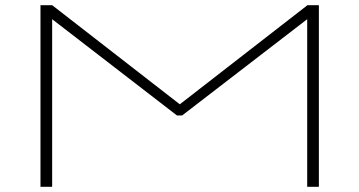

<svg xmlns="http://www.w3.org/2000/svg" viewBox="-20 -720 1385 740"><path d="M136 0V-700H181L673 -318L1165 -700H1209V0H1164V-646L682 -275H662L181 -646V0Z"/></svg>

Font: Georama ExtraExtended ExtraLight
Style: Regular
Weight: 200
Width: 8
Designer: Jean-Baptiste Levee
Foundry: Production Type
Version: Version 1.000